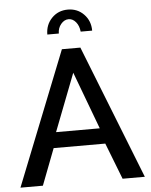

<svg xmlns="http://www.w3.org/2000/svg" viewBox="-60 -965 796 1015"><g transform="rotate(-5 337.5 -458.0)"><path d="M7 0 289 -710H387L667 0H549L474 -193H200L126 0ZM220 -276H452L338 -581ZM338 -865Q315 -865 297.5 -844Q280 -823 280 -794H219Q219 -846 253 -881Q287 -916 338 -916Q389 -916 423 -881Q457 -846 457 -794H396Q393 -825 376.5 -845Q360 -865 338 -865Z"/></g></svg>

Font: Raleway
Style: Regular
Weight: 600
Designer: Matt McInerney, Pablo Impallari, Rodrigo Fuenzalida
Foundry: Matt McInerney, Pablo Impallari, Rodrigo Fuenzalida
Version: Version 1.000;PS 001.001;hotconv 1.0.56; ttfautohint (v1.5)